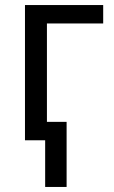

<svg xmlns="http://www.w3.org/2000/svg" viewBox="-20 -556 450 761"><path d="M389 -536H79V0H159V185H244V-73H166V-463H389Z"/></svg>

Font: Noto Sans Thai
Style: Regular
Weight: 400
Designer: Monotype Design Team
Foundry: Monotype Imaging Inc.
Version: Version 1.901